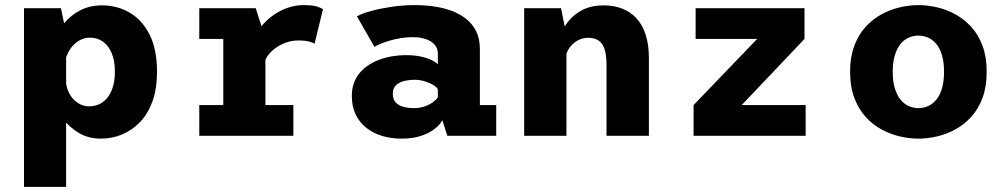

<svg xmlns="http://www.w3.org/2000/svg" viewBox="-20 -532 3940 752"><path d="M74 200V-500H218.5L239 -403.5V200ZM375.5 11Q327 11 290.2 -10.5Q253.5 -32 228.5 -65Q203.5 -98 191 -133.8Q178.5 -169.5 178.5 -198L237.5 -218.5Q238.5 -198 245.5 -179.2Q252.5 -160.5 265 -146.2Q277.5 -132 293.8 -123.8Q310 -115.5 329 -115.5Q359.5 -115.5 382.2 -131.8Q405 -148 417.5 -178.2Q430 -208.5 430 -251Q430 -293 417.8 -323Q405.5 -353 383.5 -368.8Q361.5 -384.5 332 -384.5Q313 -384.5 297 -376.8Q281 -369 268.5 -356.2Q256 -343.5 247.5 -327Q239 -310.5 234.5 -293.5L180.5 -314.5Q180.5 -343 193.5 -376.8Q206.5 -410.5 231.5 -441.2Q256.5 -472 294 -491.5Q331.5 -511 380.5 -511Q437.5 -511 486.5 -483.2Q535.5 -455.5 565.2 -397.8Q595 -340 595 -251Q595 -184 577 -134.8Q559 -85.5 527.8 -53.2Q496.5 -21 457.2 -5Q418 11 375.5 11Z M760.5 0V-120.5H854.5V-379.5H760.5V-500H981.5L1019.5 -382V-120.5H1129V0ZM1016.5 -288.5 964 -316.5Q964 -351 976.2 -381Q988.5 -411 1009 -435Q1029.5 -459 1055.8 -476.2Q1082 -493.5 1110.8 -502.8Q1139.5 -512 1167 -512Q1206 -512 1223.5 -505.8Q1241 -499.5 1245 -496L1212 -360.5Q1208.5 -364 1192.5 -368.8Q1176.5 -373.5 1148.5 -373.5Q1126 -373.5 1105 -366.8Q1084 -360 1065.8 -348.2Q1047.5 -336.5 1034.5 -321.2Q1021.5 -306 1016.5 -288.5Z M1552.5 11Q1511.5 11 1476.2 0.2Q1441 -10.5 1414.2 -31.8Q1387.5 -53 1372.8 -84.2Q1358 -115.5 1358 -156.5Q1358 -191 1370.5 -217.5Q1383 -244 1404.8 -262.8Q1426.5 -281.5 1454 -293.5Q1481.5 -305.5 1511.8 -310.8Q1542 -316 1571.5 -316Q1603 -316 1628.2 -310.5Q1653.5 -305 1670.8 -296.5Q1688 -288 1695 -280V-320.5Q1695 -337 1687.8 -349.2Q1680.5 -361.5 1667.2 -369.8Q1654 -378 1636 -382.2Q1618 -386.5 1597 -386.5Q1572.5 -386.5 1550 -382.8Q1527.5 -379 1508.5 -373.5Q1489.5 -368 1473.5 -361.5Q1457.5 -355 1446.5 -348.5L1378 -468Q1397 -479 1432.5 -488.8Q1468 -498.5 1512.8 -505.2Q1557.5 -512 1605.5 -512Q1640.5 -512 1676.5 -507.2Q1712.5 -502.5 1745 -491Q1777.5 -479.5 1803.5 -459.8Q1829.5 -440 1844.5 -410.5Q1859.5 -381 1859.5 -339.5V-120.5H1923.5V0H1732L1712.5 -61.5Q1705 -45.5 1684.5 -28.8Q1664 -12 1631 -0.5Q1598 11 1552.5 11ZM1601.5 -108.5Q1624.5 -108.5 1644 -115.5Q1663.5 -122.5 1676.8 -132.5Q1690 -142.5 1695 -151.5V-182.5Q1690 -191.5 1676 -199.8Q1662 -208 1643 -213.8Q1624 -219.5 1604 -219.5Q1583 -219.5 1563.2 -214.8Q1543.5 -210 1531 -198.2Q1518.5 -186.5 1518.5 -165Q1518.5 -143.5 1529.5 -131.2Q1540.5 -119 1559.5 -113.8Q1578.5 -108.5 1601.5 -108.5Z M2033 0V-500H2177.5L2198.5 -393.5V0ZM2355.5 0V-277.5Q2355.5 -315.5 2348 -339Q2340.5 -362.5 2324.5 -373.2Q2308.5 -384 2284 -384Q2265.5 -384 2249.8 -377Q2234 -370 2222 -358.2Q2210 -346.5 2203 -332Q2196 -317.5 2194 -302L2161.5 -320Q2161.5 -353.5 2172.5 -387Q2183.5 -420.5 2206.2 -448.8Q2229 -477 2263.2 -494Q2297.5 -511 2344 -511Q2383 -511 2415.2 -499Q2447.5 -487 2471.5 -461.8Q2495.5 -436.5 2508.5 -397.2Q2521.5 -358 2521.5 -303V0Z M2696.5 0V-120.5L2945.5 -379.5H2704.5V-500H3131V-379.5L2885 -120.5H3135.5V0Z M3577 11Q3541.5 11 3504 2.2Q3466.5 -6.5 3431.8 -25.5Q3397 -44.5 3369.5 -75.2Q3342 -106 3325.8 -149.5Q3309.5 -193 3309.5 -251Q3309.5 -308.5 3325.8 -352Q3342 -395.5 3369.5 -426Q3397 -456.5 3431.8 -475.5Q3466.5 -494.5 3504 -503.2Q3541.5 -512 3577 -512Q3613 -512 3650.5 -503.2Q3688 -494.5 3722.5 -475.5Q3757 -456.5 3784.8 -426Q3812.5 -395.5 3828.5 -352Q3844.5 -308.5 3844.5 -251Q3844.5 -193 3828.5 -149.5Q3812.5 -106 3784.8 -75.2Q3757 -44.5 3722.5 -25.5Q3688 -6.5 3650.5 2.2Q3613 11 3577 11ZM3577 -108.5Q3597.5 -108.5 3615.5 -116.8Q3633.5 -125 3647.5 -142Q3661.5 -159 3669.5 -186Q3677.5 -213 3677.5 -251Q3677.5 -288.5 3669.5 -315.5Q3661.5 -342.5 3647.5 -359.5Q3633.5 -376.5 3615.5 -384.5Q3597.5 -392.5 3577 -392.5Q3557 -392.5 3538.8 -384.5Q3520.5 -376.5 3506.8 -359.5Q3493 -342.5 3484.8 -315.5Q3476.5 -288.5 3476.5 -251Q3476.5 -213 3484.8 -186Q3493 -159 3506.8 -142Q3520.5 -125 3538.8 -116.8Q3557 -108.5 3577 -108.5Z"/></svg>

Font: Trispace Thin
Style: Bold
Weight: 700
Version: Version 1.210